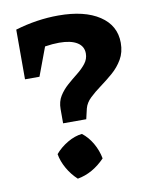

<svg xmlns="http://www.w3.org/2000/svg" viewBox="-78 -722 606 784"><g transform="rotate(-10 225.0 -330.0)"><path d="M218 -665Q326 -665 388 -624Q450 -583 450 -511Q450 -472 433 -443Q416 -414 390.5 -392Q365 -370 339 -351Q313 -332 293 -313Q273 -294 267 -271L257 -228H161V-287Q161 -318 175 -340.5Q189 -363 210 -381.5Q231 -400 252 -416.5Q273 -433 287.5 -451.5Q302 -470 302 -493Q302 -523 276 -539Q250 -555 202 -555Q175 -555 143 -550L99 -432H39V-638Q129 -665 218 -665ZM229 -172Q254 -153 271.5 -122.5Q289 -92 295 -59Q244 -6 181 5Q156 -18 139 -48Q122 -78 117 -108Q138 -133 168.5 -151Q199 -169 229 -172Z"/></g></svg>

Font: Piazzolla
Style: Bold
Weight: 700
Designer: Juan Pablo del Peral
Foundry: Huerta Tipografica
Version: Version 1.330